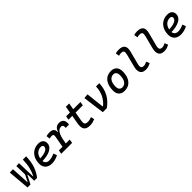

<svg xmlns="http://www.w3.org/2000/svg" viewBox="478 -2524 4317 4317"><g transform="rotate(-45 2636.5 -366.0)"><path d="M306.2 0 300.8 -247.1 262.7 -227.5 254.9 -517.6 343.8 -522.5 356.9 -90.8H365.7Q407.2 -170.9 433.6 -277.1Q460 -383.3 461.9 -517.6H566.4Q563 -350.6 518.1 -221.4Q473.1 -92.3 396 0ZM311 -344.7 325.7 -200.7H278.8L301.8 -222.2L187.5 0H92.8L48.3 -517.6L151.9 -522.5L175.3 -90.8H184.1Z M872.6 -83Q911.6 -83 956.1 -95.2Q1000.5 -107.4 1041.5 -129.4L1075.2 -45.9Q1027.3 -19.5 972.7 -4.9Q918 9.8 868.2 9.8Q767.6 9.8 711.2 -43Q654.8 -95.7 654.8 -189.9Q654.8 -291.5 693.1 -367.2Q731.4 -442.9 800.3 -485.1Q869.1 -527.3 960.9 -527.3Q1033.2 -527.3 1073.5 -491.2Q1113.8 -455.1 1113.8 -390.6Q1113.8 -294.9 1015.9 -239.7Q918 -184.6 742.7 -181.2L732.4 -259.3Q863.3 -261.2 936.3 -293.9Q1009.3 -326.7 1009.3 -384.3Q1009.3 -407.7 993.2 -421.1Q977.1 -434.6 947.3 -434.6Q889.2 -434.6 845 -404.8Q800.8 -375 776.1 -321.3Q751.5 -267.6 751 -195.8Q751.5 -142.6 783.7 -112.8Q815.9 -83 872.6 -83Z M1280.3 0 1345.2 -364.7Q1352.1 -402.3 1341.3 -419.2Q1330.6 -436 1300.8 -436Q1259.8 -436 1221.7 -424.8L1211.4 -513.7Q1233.4 -520.5 1259.8 -523.9Q1286.1 -527.3 1316.4 -527.3Q1401.4 -527.3 1433.1 -486.3Q1464.8 -445.3 1448.7 -355L1385.3 0ZM1164.6 0 1180.7 -90.8H1526.4L1510.3 0ZM1418.9 -190.4 1443.4 -399.9H1464.8Q1479 -460.9 1520 -494.1Q1561 -527.3 1618.7 -527.3Q1696.8 -527.3 1731.7 -478.3Q1766.6 -429.2 1752.4 -340.3H1647.5Q1653.8 -388.2 1639.6 -411.4Q1625.5 -434.6 1589.4 -434.6Q1552.2 -434.6 1520.3 -411.6Q1488.3 -388.7 1462.6 -335.2Q1437 -281.7 1418.9 -190.4Z M2074.7 9.8Q1984.9 9.8 1942.6 -28.6Q1900.4 -66.9 1900.4 -147.9Q1900.4 -168.5 1902.3 -187.3Q1904.3 -206.1 1908.4 -229.5Q1912.6 -252.9 1918.5 -287.1L1986.3 -673.8H2091.3L2023.4 -287.1Q2015.1 -238.3 2010 -211.9Q2004.9 -185.5 2004.9 -157.7Q2004.9 -119.1 2026.4 -101.1Q2047.9 -83 2093.8 -83Q2129.4 -83 2156.2 -88.9Q2183.1 -94.7 2220.2 -109.9L2239.3 -26.4Q2204.1 -11.2 2164.8 -0.7Q2125.5 9.8 2074.7 9.8ZM1821.8 -426.8 1837.9 -517.6H2293.9L2277.8 -426.8Z M2486.8 0 2418.5 -517.6 2526.9 -527.3 2576.7 -90.8H2585.4Q2682.1 -170.9 2732.4 -277.1Q2782.7 -383.3 2787.6 -517.6H2892.1Q2885.7 -350.6 2816.4 -221.4Q2747.1 -92.3 2613.3 0Z M3174.8 9.8Q3088.4 9.8 3039.8 -39.8Q2991.2 -89.4 2991.2 -177.7Q2991.2 -342.8 3064.9 -435.1Q3138.7 -527.3 3269.5 -527.3Q3356 -527.3 3404.5 -476.6Q3453.1 -425.8 3453.1 -335Q3453.1 -172.4 3379.6 -81.3Q3306.2 9.8 3174.8 9.8ZM3192.9 -82.5Q3266.1 -82.5 3307.4 -143.8Q3348.6 -205.1 3348.6 -314Q3348.6 -370.6 3324.2 -402.6Q3299.8 -434.6 3255.4 -434.6Q3180.2 -434.6 3137.9 -373.5Q3095.7 -312.5 3095.7 -203.6Q3095.7 -146.5 3121.3 -114.5Q3147 -82.5 3192.9 -82.5Z M3854 9.8Q3772.9 9.8 3734.6 -27.6Q3696.3 -64.9 3696.3 -143.6Q3696.3 -161.1 3699.7 -182.6Q3703.1 -204.1 3710.4 -231.9L3786.1 -527.3Q3803.2 -593.8 3789.8 -622.3Q3776.4 -650.9 3710.9 -650.9Q3694.3 -650.9 3677 -648.2Q3659.7 -645.5 3642.6 -638.2L3627.4 -727.1Q3651.9 -733.9 3676.8 -738Q3701.7 -742.2 3726.6 -742.2Q3839.8 -742.2 3880.1 -688Q3920.4 -633.8 3891.1 -521.5L3815.4 -231.9Q3807.6 -203.1 3804.2 -182.6Q3800.8 -162.1 3800.8 -147.9Q3800.8 -83 3873 -83Q3902.8 -83 3925.3 -90.3Q3947.8 -97.7 3979 -114.7L4012.7 -36.1Q3978.5 -16.6 3940.7 -3.4Q3902.8 9.8 3854 9.8Z M4439.9 9.8Q4358.9 9.8 4320.6 -27.6Q4282.2 -64.9 4282.2 -143.6Q4282.2 -161.1 4285.6 -182.6Q4289.1 -204.1 4296.4 -231.9L4372.1 -527.3Q4389.2 -593.8 4375.7 -622.3Q4362.3 -650.9 4296.9 -650.9Q4280.3 -650.9 4262.9 -648.2Q4245.6 -645.5 4228.5 -638.2L4213.4 -727.1Q4237.8 -733.9 4262.7 -738Q4287.6 -742.2 4312.5 -742.2Q4425.8 -742.2 4466.1 -688Q4506.3 -633.8 4477.1 -521.5L4401.4 -231.9Q4393.6 -203.1 4390.1 -182.6Q4386.7 -162.1 4386.7 -147.9Q4386.7 -83 4459 -83Q4488.8 -83 4511.2 -90.3Q4533.7 -97.7 4564.9 -114.7L4598.6 -36.1Q4564.5 -16.6 4526.6 -3.4Q4488.8 9.8 4439.9 9.8Z M4974.1 -83Q5013.2 -83 5057.6 -95.2Q5102.1 -107.4 5143.1 -129.4L5176.8 -45.9Q5128.9 -19.5 5074.2 -4.9Q5019.5 9.8 4969.7 9.8Q4869.1 9.8 4812.7 -43Q4756.3 -95.7 4756.3 -189.9Q4756.3 -291.5 4794.7 -367.2Q4833 -442.9 4901.9 -485.1Q4970.7 -527.3 5062.5 -527.3Q5134.8 -527.3 5175 -491.2Q5215.3 -455.1 5215.3 -390.6Q5215.3 -294.9 5117.4 -239.7Q5019.5 -184.6 4844.2 -181.2L4834 -259.3Q4964.8 -261.2 5037.8 -293.9Q5110.8 -326.7 5110.8 -384.3Q5110.8 -407.7 5094.7 -421.1Q5078.6 -434.6 5048.8 -434.6Q4990.7 -434.6 4946.5 -404.8Q4902.3 -375 4877.7 -321.3Q4853 -267.6 4852.5 -195.8Q4853 -142.6 4885.3 -112.8Q4917.5 -83 4974.1 -83Z"/></g></svg>

Font: Cascadia Code
Style: Italic
Weight: 400
Italic angle: -10°
Designer: Aaron Bell
Foundry: Saja Typeworks
Version: Version 2407.024